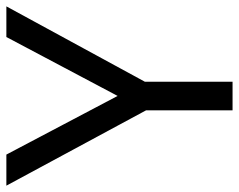

<svg xmlns="http://www.w3.org/2000/svg" viewBox="-94 -660 754 606"><g transform="rotate(-90 283.0 -357.0)"><path d="M283.2 -362.8 469.2 -713.9H565.9L328.1 -276.9V0H237.8V-272.9L0 -713.9H98.1Z"/></g></svg>

Font: NotoPenekeko
Style: Regular
Weight: 400
Designer: Monotype Design team
Foundry: Monotype Imaging Inc.
Version: Version 1.04